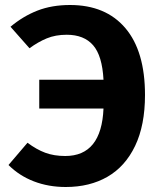

<svg xmlns="http://www.w3.org/2000/svg" viewBox="-20 -731 640 768"><path d="M560 -351Q560 -230 520.5 -147.5Q481 -65 410 -24Q339 17 243 17Q174 17 115.5 -5.5Q57 -28 14 -71L90 -160Q126 -133 161 -120Q196 -107 241 -107Q386 -107 394 -297H137V-412H394Q389 -508 352.5 -550Q316 -592 247 -592Q202 -592 167 -577.5Q132 -563 98 -538L22 -624Q72 -666 129.5 -688.5Q187 -711 260 -711Q403 -711 481.5 -618.5Q560 -526 560 -351Z"/></svg>

Font: Fira Mono
Style: Bold
Weight: 700
Monospace: yes
Designer: Carrois Corporate & Edenspiekermann AG
Foundry: Carrois Corporate GbR & Edenspiekermann AG
Version: Version 3.206